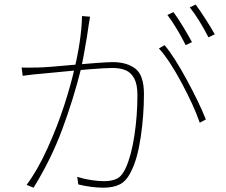

<svg xmlns="http://www.w3.org/2000/svg" viewBox="-20 -828 1017 863"><path d="M378.9 -717.8 370.1 -658.2Q353.5 -560.5 344.7 -520.5Q310.5 -383.8 260.3 -248Q210 -112.3 130.9 15.6L99.6 2.9Q148.4 -62.5 192.9 -160.2Q237.3 -257.8 268.6 -354.5Q299.8 -451.2 314.5 -518.6Q328.1 -573.2 337.9 -637.2Q347.7 -701.2 348.6 -755.9L384.8 -752.9ZM905.3 -291 877.9 -276.4Q851.6 -352.5 796.4 -455.6Q741.2 -558.6 694.3 -610.4L719.7 -625Q762.7 -574.2 819.3 -469.7Q876 -365.2 905.3 -291ZM134.8 -524.4Q141.6 -524.4 147.5 -524.4Q193.4 -525.4 304.7 -536.1Q359.4 -541 412.6 -544.9Q465.8 -548.8 486.3 -548.8Q550.8 -548.8 588.9 -519Q627 -489.3 627 -405.3Q627 -308.6 612.3 -210.4Q597.7 -112.3 569.3 -57.6Q548.8 -14.6 519 0.5Q489.3 15.6 444.3 15.6Q392.6 15.6 332 1L327.1 -33.2Q357.4 -23.4 389.6 -18.6Q421.9 -13.7 447.3 -13.7Q482.4 -13.7 505.4 -24.9Q528.3 -36.1 544.9 -72.3Q570.3 -127.9 584 -218.3Q597.7 -308.6 597.7 -400.4Q597.7 -448.2 583.5 -475.1Q569.3 -502 544.9 -512.2Q520.5 -522.5 485.4 -522.5Q453.1 -522.5 380.9 -516.6Q308.6 -510.7 242.2 -503.9Q196.3 -500 149.4 -495.1L128.9 -493.2Q105.5 -490.2 82 -487.3L77.1 -524.4Q106.4 -523.4 134.8 -524.4ZM842.8 -638.7 814.5 -625 806.6 -640.6Q791 -670.9 770.5 -704.6Q750 -738.3 732.4 -760.7L759.8 -773.4Q779.3 -747.1 802.7 -708.5Q826.2 -669.9 842.8 -638.7ZM945.3 -673.8 917 -660.2Q874 -744.1 833 -794.9L859.4 -807.6Q878.9 -781.2 904.3 -741.7Q929.7 -702.1 945.3 -673.8Z"/></svg>

Font: Min Sans VF VF
Style: Regular
Weight: 400
Designer: Jinseong-Kim, NotoSansCJK, Nunito
Foundry: Jinseong-Kim
Version: Version 1.420;Glyphs 3.1.2 (3151)